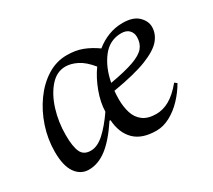

<svg xmlns="http://www.w3.org/2000/svg" viewBox="-97 -634 906 818"><g transform="rotate(-30 356.0 -225.0)"><path d="M136 10Q96 10 71.5 -24.5Q47 -59 47 -128Q47 -190 66.5 -249Q86 -308 120.5 -356Q155 -404 200 -432Q245 -460 296 -460Q340 -460 373.5 -447Q407 -434 439 -411Q467 -434 500.5 -447Q534 -460 571 -460Q622 -460 647 -436Q672 -412 672 -383Q672 -349 648 -320.5Q624 -292 564.5 -268.5Q505 -245 397 -227Q395 -207 395 -185Q395 -149 404.5 -118.5Q414 -88 438 -70Q462 -52 503 -52Q536 -52 568 -70Q600 -88 634 -129H636L646 -121Q626 -86 597.5 -56Q569 -26 535.5 -8Q502 10 468 10Q397 10 360.5 -26.5Q324 -63 320 -127H315Q268 -56 225 -23Q182 10 136 10ZM544 -425Q487 -425 451 -378.5Q415 -332 402 -263Q477 -276 519 -291Q561 -306 578 -326.5Q595 -347 595 -378Q595 -398 582 -411.5Q569 -425 544 -425ZM183 -56Q216 -56 250 -87Q284 -118 319 -169Q320 -214 338.5 -264Q357 -314 385 -353Q354 -391 324 -406Q294 -421 267 -421Q224 -421 191.5 -384Q159 -347 141 -289Q123 -231 123 -167Q123 -111 135.5 -83.5Q148 -56 183 -56Z"/></g></svg>

Font: Spectral
Style: Italic
Weight: 400
Italic angle: -10°
Designer: Jean-Baptiste Levee
Foundry: Production Type
Version: Version 2.001